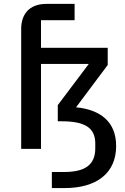

<svg xmlns="http://www.w3.org/2000/svg" viewBox="-20 -760 640 980"><path d="M189.3 0V-433.6H433.2L274.9 -223.4V-141H293.7C413 -141 466.3 -108.3 466.3 -27.3V-2.8C466.3 80.6 415.1 117.9 307.5 117.9H244.7V199.9H310.7C470.9 199.9 572.8 125.4 572.8 -14.6C572.8 -136.4 495.7 -199.6 368.3 -212.4L529.8 -428.3V-516H189.3V-657H360.8V-740.1H216.6C128.9 -740.1 88.1 -686.8 88.1 -611.9V0Z"/></svg>

Font: Margiela Mono Medium
Style: Regular
Weight: 500
Designer: Mike Abbink, Paul van der Laan, Pieter van Rosmalen
Foundry: Bold Monday
Version: Version 2.003 2021